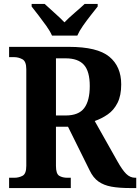

<svg xmlns="http://www.w3.org/2000/svg" viewBox="-20 -951 709 971"><path d="M26 0V-52H52Q75 -52 94 -62Q113 -72 113 -112V-601Q113 -641 93 -651.5Q73 -662 52 -662H26V-714H329Q472 -714 532.5 -664.5Q593 -615 593 -524Q593 -468 574.5 -431Q556 -394 525 -372.5Q494 -351 459 -339L574 -135Q598 -92 618 -72Q638 -52 664 -52H669V0H637Q582 0 543.5 -7Q505 -14 478 -33Q451 -52 433 -90L324 -310H263V-112Q263 -72 279.5 -62Q296 -52 321 -52H338V0ZM312 -367Q378 -367 406 -404.5Q434 -442 434 -516Q434 -590 404.5 -623Q375 -656 312 -656H263V-367ZM243 -771Q233 -794 214 -820.5Q195 -847 175 -873Q155 -899 140 -918V-931H206Q225 -913 255 -886.5Q285 -860 306 -838Q327 -860 358 -886.5Q389 -913 408 -931H474V-918Q459 -899 438.5 -873Q418 -847 399.5 -820.5Q381 -794 371 -771Z"/></svg>

Font: Noto Serif Devanagari SemiCondensed
Style: Bold
Weight: 700
Width: 4
Designer: Universal Thirst, Indian Type Foundry and the Monotype Design Team
Foundry: Monotype Imaging Inc.
Version: Version 2.004; ttfautohint (v1.8.4.7-5d5b)